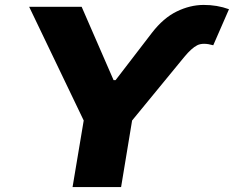

<svg xmlns="http://www.w3.org/2000/svg" viewBox="-20 -755 944 775"><path d="M431.2 -415 434.1 -431.6H451.2L448.7 -415ZM97.7 -727.5H309.6L441.4 -424.8L593.3 -622.6Q639.6 -682.6 693.4 -708.7Q747.1 -734.9 801.5 -735.1Q856 -735.4 904.3 -717.8L840.8 -572.3Q799.3 -584 776.1 -572.3Q752.9 -560.5 723.6 -524.9L513.2 -268.6L468.8 0H272.9L317.9 -268.6Z"/></svg>

Font: Inter 24pt Black
Style: Italic
Weight: 900
Italic angle: -9.3988°
Designer: Rasmus Andersson
Foundry: rsms
Version: Version 4.001;git-66647c0bb